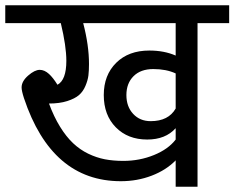

<svg xmlns="http://www.w3.org/2000/svg" viewBox="-40 -709 890 729"><path d="M830.1 -689V-621.1H710V0H627V-100.1Q590.8 -63 535.9 -42Q481 -21 418.9 -21Q155.8 -21 50.8 -336.9Q42 -364.3 42 -377Q42 -400.4 66.9 -422.1Q91.8 -443.8 110.8 -443.8Q128.9 -443.8 146 -428.2Q161.1 -414.6 178.2 -387.2Q211.9 -405.3 211.9 -478Q211.9 -533.7 190.9 -621.1H-20V-689ZM627 -498V-621.1H275.9Q297.9 -537.1 297.9 -465.8Q297.9 -440.9 295.7 -422.6Q293.5 -404.3 284.4 -382.8Q275.4 -361.3 259.8 -347.9Q244.1 -334.5 215.1 -325.2Q186 -315.9 146 -315.9Q164.6 -265.6 188 -227.8Q211.4 -189.9 237.5 -165.3Q263.7 -140.6 294.9 -125.5Q326.2 -110.4 358.2 -104.2Q390.1 -98.1 428.2 -98.1Q490.2 -98.1 544.7 -120.4Q599.1 -142.6 627 -179.2V-222.2Q588.4 -179.2 519 -179.2Q445.3 -179.2 399.7 -225.6Q354 -272 354 -348.1Q354 -423.8 401.1 -470.5Q448.2 -517.1 526.9 -517.1Q583.5 -517.1 627 -498ZM627 -296.9V-430.2Q591.3 -446.8 542 -446.8Q494.1 -446.8 467 -419.7Q439.9 -392.6 439.9 -348.1Q439.9 -304.2 465.6 -276.6Q491.2 -249 532.2 -249Q599.6 -249 627 -296.9Z"/></svg>

Font: FiraGO
Style: Regular
Weight: 400
Designer: bBox Type
Foundry: bBox Type GmbH
Version: Version 1.001;PS 001.001;hotconv 1.0.88;makeotf.lib2.5.64775